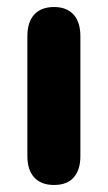

<svg xmlns="http://www.w3.org/2000/svg" viewBox="-20 -519 308 547"><path d="M134 8Q97 8 77.5 -13.5Q58 -35 58 -74V-416Q58 -456 77.5 -477.5Q97 -499 134 -499Q170 -499 189.5 -477.5Q209 -456 209 -416V-74Q209 -35 190 -13.5Q171 8 134 8Z"/></svg>

Font: Nunito ExtraLight ExtraBold
Style: Regular
Weight: 800
Version: Version 3.602